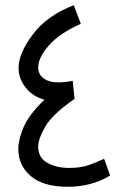

<svg xmlns="http://www.w3.org/2000/svg" viewBox="-20 -708 446 734"><path d="M245 -66Q196 -66 161 -85.5Q126 -105 126 -148Q126 -177 153 -224Q180 -271 265 -330L258 -399Q191 -386 158.5 -401.5Q126 -417 126 -450Q126 -488 167 -534.5Q208 -581 289 -617L262 -688Q160 -649 105.5 -576.5Q51 -504 51 -448Q51 -408 78 -373.5Q105 -339 150 -327Q90 -269 70 -221.5Q50 -174 50 -139Q50 -76 97.5 -35Q145 6 239 6Q330 6 401 -37L378 -101Q351 -88 319.5 -77Q288 -66 245 -66Z"/></svg>

Font: Noto Sans Arabic Condensed
Style: Regular
Weight: 400
Width: 3
Designer: Nadine Chahine
Foundry: Monotype Imaging Inc.
Version: 1.001